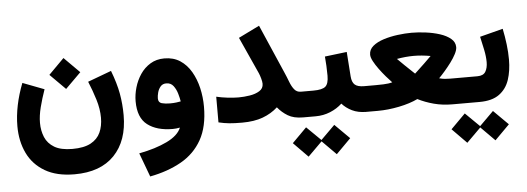

<svg xmlns="http://www.w3.org/2000/svg" viewBox="-52 -709 3091 1127"><g transform="rotate(-5 1493.5 -146.0)"><path d="M344.2 -469.7 435.5 -378.4 344.2 -287.6 253.4 -378.4ZM350.6 66.4Q418.9 66.4 459 44.7Q499 22.9 516.1 -14.9Q533.2 -52.7 533.2 -101.6Q533.2 -153.3 516.1 -209Q499 -264.6 476.6 -318.4L615.7 -370.1Q644.5 -294.9 655.8 -232.7Q667 -170.4 667 -104.5Q667 45.4 585.2 130.6Q503.4 215.8 350.6 215.8Q245.6 215.8 176.5 175.3Q107.4 134.8 73.7 64.7Q40 -5.4 40 -94.7Q40 -154.3 53.2 -218Q66.4 -281.7 91.3 -345.2L217.8 -296.9Q199.2 -244.1 186.5 -194.3Q173.8 -144.5 173.8 -102.1Q173.8 -56.2 189.9 -17.8Q206.1 20.5 244.6 43.5Q283.2 66.4 350.6 66.4Z M1141.1 -113.3Q1141.1 4.4 1097.7 81.3Q1054.2 158.2 975.3 202.6Q896.5 247.1 791 267.1L738.8 126.5Q835.9 107.9 903.3 75.4Q970.7 43 989.7 -3.4Q967.3 1 947.3 1Q854 1 799.1 -40.8Q744.1 -82.5 744.1 -179.7Q744.1 -219.2 756.1 -260.7Q768.1 -302.2 791.7 -337.4Q815.4 -372.6 851.1 -394.3Q886.7 -416 933.6 -416Q987.3 -416 1026.4 -390.4Q1065.4 -364.7 1090.8 -321Q1116.2 -277.3 1128.7 -223.6Q1141.1 -169.9 1141.1 -113.3ZM944.3 -149.9Q965.3 -149.9 981.9 -152.1Q998.5 -154.3 1007.8 -156.2Q1004.9 -175.3 997.3 -201.9Q989.7 -228.5 974.4 -248.8Q959 -269 932.6 -269Q910.6 -269 898.2 -254.2Q885.7 -239.3 880.6 -219.7Q875.5 -200.2 875.5 -185.5Q875.5 -161.1 896 -155.5Q916.5 -149.9 944.3 -149.9Z M1495.6 -217.3Q1495.6 -229.5 1490 -249.3Q1484.4 -269 1479 -281.2L1380.9 -498L1504.4 -558.6L1627.9 -274.4Q1641.1 -244.6 1651.6 -216.3Q1662.1 -188 1676.8 -169.7Q1691.4 -151.4 1715.3 -151.4H1735.8V0H1715.3Q1660.6 0 1626.2 -20.8Q1591.8 -41.5 1566.9 -72.3Q1529.3 -38.1 1478.5 -19.3Q1427.7 -0.5 1356 -0.5Q1311.5 -0.5 1281 -3.4Q1250.5 -6.3 1217.8 -14.2V-165.5Q1248 -158.2 1283.4 -154.1Q1318.8 -149.9 1348.6 -149.9Q1380.4 -149.9 1414.3 -155.3Q1448.2 -160.6 1471.9 -175.3Q1495.6 -189.9 1495.6 -217.3Z M1715.3 -151.4H1789.1Q1841.3 -151.4 1860.4 -167.7Q1879.4 -184.1 1879.4 -231.4Q1879.4 -260.7 1877.9 -289.3Q1876.5 -317.9 1874 -344.7L2003.9 -360.4L2014.2 -215.8Q2016.6 -181.2 2033.4 -166.3Q2050.3 -151.4 2088.4 -151.4H2098.6V0H2087.4Q2039.6 0 2004.2 -17.3Q1968.8 -34.7 1945.8 -61Q1916 -33.2 1875.5 -16.6Q1835 0 1789.1 0H1715.3ZM1727.5 59.6 1811 141.6 1893.6 59.6 1980 145.5 1893.6 232.4 1811 149.4 1727.5 232.4 1642.1 145.5Z M2392.6 -439.5Q2431.6 -439.5 2475.6 -433.8Q2519.5 -428.2 2558.3 -415.8Q2597.2 -403.3 2621.8 -382.8Q2646.5 -362.3 2646.5 -332.5Q2646.5 -315.9 2634.5 -292.7Q2622.6 -269.5 2604 -244.6Q2585.4 -219.7 2565.9 -197.3Q2546.4 -174.8 2530.8 -159.2Q2547.9 -154.3 2564.2 -152.8Q2580.6 -151.4 2594.7 -151.4H2670.9V0H2595.2Q2537.1 0 2486.6 -13.4Q2436 -26.9 2392.6 -48.8Q2346.2 -26.4 2281 -13.2Q2215.8 0 2156.2 0H2079.1V-151.4H2156.7Q2171.9 -151.4 2202.6 -152.3Q2233.4 -153.3 2254.4 -159.7Q2239.3 -175.3 2219.7 -198Q2200.2 -220.7 2181.9 -245.6Q2163.6 -270.5 2151.4 -293.5Q2139.2 -316.4 2139.2 -332.5Q2139.2 -362.3 2163.6 -382.8Q2188 -403.3 2227.1 -415.8Q2266.1 -428.2 2310.1 -433.8Q2354 -439.5 2392.6 -439.5ZM2393.1 -303.2Q2346.7 -303.2 2293.9 -293.9Q2312 -275.4 2335.2 -253.2Q2358.4 -231 2375.5 -214.8Q2392.6 -198.7 2392.6 -198.7Q2392.6 -198.7 2409.9 -214.8Q2427.2 -231 2450.7 -253.2Q2474.1 -275.4 2492.2 -293.9Q2439.5 -303.2 2393.1 -303.2Z M2754.9 0H2650.4V-151.4H2755.9Q2790.5 -151.4 2803.7 -173.3Q2816.9 -195.3 2816.9 -229.5Q2816.9 -262.7 2808.6 -302.7Q2800.3 -342.8 2791.5 -380.9L2927.7 -416Q2937.5 -368.7 2943.1 -322.3Q2948.7 -275.9 2948.7 -233.4Q2948.7 -167 2931.2 -114.3Q2913.6 -61.5 2871.3 -30.8Q2829.1 0 2754.9 0ZM2662.6 59.6 2746.1 141.6 2828.6 59.6 2915 145.5 2828.6 232.4 2746.1 149.4 2662.6 232.4 2577.1 145.5Z"/></g></svg>

Font: Vazirmatn UI NL Black
Style: Regular
Weight: 900
Designer: Saber Rastikerdar
Foundry: Saber Rastikerdar
Version: Version 33.003